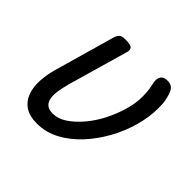

<svg xmlns="http://www.w3.org/2000/svg" viewBox="-135 -670 841 841"><g transform="rotate(45 285.5 -250.0)"><path d="M188 19Q141 19 113.5 0Q86 -19 74.5 -51Q63 -83 65 -121.5Q67 -160 78 -200L159 -485Q163 -499 171 -507.5Q179 -516 204 -516Q236 -516 243.5 -506.5Q251 -497 245 -479L165 -200Q158 -174 154 -149.5Q150 -125 152.5 -105Q155 -85 167.5 -73Q180 -61 207 -61Q239 -61 270.5 -82Q302 -103 331.5 -137.5Q361 -172 383 -215Q405 -258 418.5 -303.5Q432 -349 432 -390Q432 -400 431.5 -412Q431 -424 429 -437.5Q427 -451 424 -464Q420 -482 423 -494.5Q426 -507 435.5 -513Q445 -519 462 -519Q480 -519 491.5 -508Q503 -497 509 -471Q512 -461 514 -450Q516 -439 516.5 -428Q517 -417 517 -405Q517 -351 501 -292.5Q485 -234 454.5 -178.5Q424 -123 383 -78.5Q342 -34 292.5 -7.5Q243 19 188 19Z"/></g></svg>

Font: Playwrite AU QLD
Style: Regular
Weight: 400
Designer: Veronika Burian, José Scaglione
Foundry: TypeTogether
Version: Version 1.002